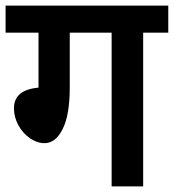

<svg xmlns="http://www.w3.org/2000/svg" viewBox="-30 -668 623 688"><path d="M573 -551H483V0H370V-551H220V-355Q220 -256 194.5 -205.5Q169 -155 130 -155Q103 -155 77.5 -172.5Q52 -190 36 -219Q20 -248 20 -280Q20 -346 108 -354V-551H-10V-648H573Z"/></svg>

Font: Madhuban Medium
Style: Regular
Weight: 500
Designer: jaikishan Patel
Foundry: MagicType
Version: Version 1.000